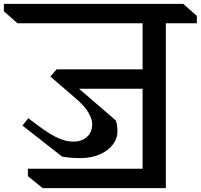

<svg xmlns="http://www.w3.org/2000/svg" viewBox="-80 -806 1036 991"><path d="M776 -686V165H140L64 103V65H656V-348H328L518 -184Q526 -160 526 -128Q526 -90 501.5 -58.5Q477 -27 433.5 -8.5Q390 10 336 10Q280 10 240 2L36 -158L66 -196Q158 -124 207 -99.5Q256 -75 298 -75Q342 -75 369 -99.5Q396 -124 396 -166Q396 -190 377.5 -223Q359 -256 318 -292L180 -411L212 -448H656V-686H10L-60 -748V-786H866L936 -724V-686Z"/></svg>

Font: Inknut
Style: Antiqua
Weight: 400
Designer: Claus Eggers Srensen
Foundry: Claus Eggers Srensen
Version: Version 1.000; ttfautohint (v1.2) -l 7 -r 28 -G 50 -x 13 -D 